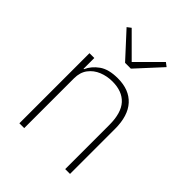

<svg xmlns="http://www.w3.org/2000/svg" viewBox="-213 -869 984 984"><g transform="rotate(45 279.5 -376.5)"><path d="M135 0H100V-508H135V-430H138Q154 -467 191 -493.5Q228 -520 294 -520Q377 -520 422 -470.5Q467 -421 467 -326V0H432V-320Q432 -407 394.5 -448Q357 -489 286 -489Q247 -489 212.5 -475Q178 -461 156.5 -432.5Q135 -404 135 -361ZM306 -602H264L140 -737L161 -753L285 -629L409 -753L430 -737Z"/></g></svg>

Font: IBM Plex Sans ExtraLight
Style: Regular
Weight: 250
Designer: Mike Abbink, Paul van der Laan, Pieter van Rosmalen
Foundry: Bold Monday
Version: Version 3.201